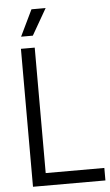

<svg xmlns="http://www.w3.org/2000/svg" viewBox="-62 -986 587 1026"><g transform="rotate(-5 231.5 -473.0)"><path d="M72.5 0V-740H146.5V-67H461V0ZM79 -804.5 147 -945.5H223L142 -804.5Z"/></g></svg>

Font: Encode Sans Condensed
Style: Regular
Weight: 400
Width: 3
Designer: Multiple Designers
Foundry: Impallari Type
Version: Version 3.000; ttfautohint (v1.8.3) -l 8 -r 50 -G 200 -x 14 